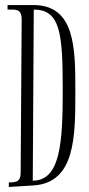

<svg xmlns="http://www.w3.org/2000/svg" viewBox="-20 -730 353 762"><path d="M279 -365C279 -536 280 -710 112 -710H10V-692C43 -692 66 -696 66 -652L62 -46C62 -10 47 -6 15 -6V12L112 6C279 -4 279 -188 279 -365ZM229 -373C229 -165 220 -13 110 -13L114 -692C220 -692 229 -596 229 -373Z"/></svg>

Font: Bigelow Rules
Style: Regular
Weight: 400
Designer: Astigmatic (AOETI)
Foundry: Astigmatic (AOETI)
Version: Version 1.000